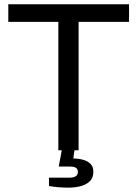

<svg xmlns="http://www.w3.org/2000/svg" viewBox="-20 -706 646 902"><path d="M254.1 0V-603.4H19V-686H586.2V-603.4H349.2V0ZM301.4 175.6Q278.7 175.6 254.7 173.6Q230.7 171.6 210.1 168V128.7H306.6Q325.3 128.7 335.6 122.1Q346 115.5 346 101.5Q346 89.5 337.7 83Q329.4 76.5 306.8 76.5H255.9L272.2 -11H331.4L324.5 38.6Q350.5 38.7 371.8 45Q393.1 51.4 405.9 64.7Q418.6 78 418.6 101Q418.6 130.3 400.8 146.7Q382.9 163 356.1 169.3Q329.2 175.6 301.4 175.6Z"/></svg>

Font: Archivo Variable SemiBold
Style: Regular
Weight: 600
Designer: Hector Gatti
Foundry: Omnibus-Type
Version: Version 2.001